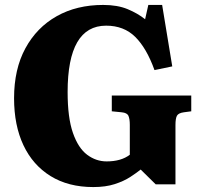

<svg xmlns="http://www.w3.org/2000/svg" viewBox="-20 -744 812 778"><path d="M358 14Q257 14 185 -30.5Q113 -75 75 -155.5Q37 -236 37 -346Q37 -464 83 -548.5Q129 -633 210 -678.5Q291 -724 398 -724Q456 -724 497 -707Q538 -690 568 -666L581 -724H637L678 -475L606 -460Q574 -549 528 -594.5Q482 -640 410 -640Q254 -640 254 -371Q254 -267 275.5 -205.5Q297 -144 333 -117Q369 -90 412 -90Q471 -90 506 -117V-238Q506 -262 500.5 -274.5Q495 -287 473 -289L433 -293V-357H755V-293L725 -289Q703 -286 697 -275Q691 -264 691 -237V3H611L550 -57Q534 -44 508 -27Q482 -10 445 2Q408 14 358 14Z"/></svg>

Font: Literata 36pt ExtraBold
Style: Regular
Weight: 800
Designer: Latin by Veronika Burian and Jose Scaglione. Greek by Irene Vlachou. Cyrillic by Vera Evstafieva.
Foundry: TypeTogether
Version: Version 3.002